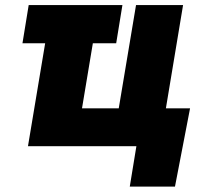

<svg xmlns="http://www.w3.org/2000/svg" viewBox="-20 -565 794 742"><path d="M453.1 -545.5 429 -397.7H338.8L296.9 -146.3H438.9L505.7 -545.5H687.5L621.1 -146.3H714.5L656.2 156.2H481.5L507.1 0H88.1L154.5 -397.7H66.8L90.9 -545.5Z"/></svg>

Font: Karasuma Gothic
Style: Italic
Weight: 900
Italic angle: -9.39999°
Designer: Rasmus Andersson / Ryoko Nishizuka
Foundry: Genbu
Version: Version 1.00